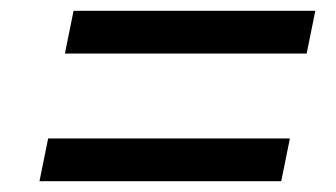

<svg xmlns="http://www.w3.org/2000/svg" viewBox="-20 -527 622 355"><path d="M116 -507H563L547 -428H100ZM69 -271H516L500 -192H53Z"/></svg>

Font: Idrija
Style: Italic
Weight: 500
Italic angle: -11.3°
Designer: Julieta Ulanovsky
Foundry: Julieta Ulanovsky
Version: Version 7.200